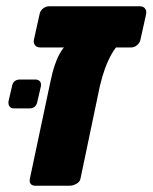

<svg xmlns="http://www.w3.org/2000/svg" viewBox="-20 -591 486 611"><path d="M92 0Q82 0 77.5 -6Q73 -12 75 -22L140 -329Q153 -393 174 -427Q195 -461 224 -461H384Q359 -461 335.5 -419.5Q312 -378 298 -318L236 -22Q234 -12 223 -6Q212 0 202 0ZM108 -440Q97 -440 91.5 -447Q86 -454 88 -465L106 -546Q108 -557 117 -564Q126 -571 136 -571H425Q436 -571 441.5 -564Q447 -557 445 -546L427 -465Q425 -455 416.5 -447.5Q408 -440 397 -440ZM25 -246Q15 -246 10.5 -252Q6 -258 7 -268L18 -316Q22 -338 44 -338H92Q102 -338 107 -332Q112 -326 110 -316L99 -268Q95 -246 73 -246Z"/></svg>

Font: Rubik
Style: Bold Italic
Weight: 700
Italic angle: -12°
Designer: Hubert and Fischer
Foundry: Hubert and Fischer
Version: Version 2.300;gftools[0.9.30]